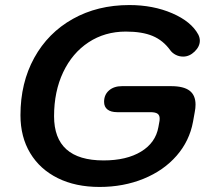

<svg xmlns="http://www.w3.org/2000/svg" viewBox="-20 -730 834 760"><path d="M61 -274Q61 -402 115.5 -501Q170 -600 268 -655Q366 -710 492 -710Q586 -710 661.5 -677.5Q737 -645 765 -593Q771 -581 771 -569Q771 -546 750.5 -526Q730 -506 705 -506Q689 -506 675.5 -513Q662 -520 654 -531Q626 -570 584.5 -587.5Q543 -605 478 -605Q395 -605 330.5 -562.5Q266 -520 230 -444Q194 -368 194 -270Q194 -95 390 -95Q481 -95 538.5 -130Q596 -165 607 -227L611 -249Q612 -253 612 -261Q612 -274 603.5 -280Q595 -286 575 -286H444Q419 -286 405.5 -296.5Q392 -307 392 -327Q392 -355 411.5 -372Q431 -389 463 -389H657Q707 -389 730.5 -371Q754 -353 754 -316Q754 -302 751 -287L744 -248Q730 -172 679 -113.5Q628 -55 548.5 -22.5Q469 10 374 10Q279 10 208.5 -25Q138 -60 99.5 -124Q61 -188 61 -274Z"/></svg>

Font: Kodchasan
Style: Bold Italic
Weight: 700
Italic angle: -10°
Version: Version 1.000; ttfautohint (v1.6)